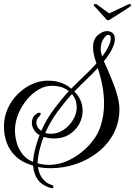

<svg xmlns="http://www.w3.org/2000/svg" viewBox="-33 -811 687 976"><path d="M626 -790Q631 -790 633 -786.5Q635 -783 630 -779Q625 -775 609 -764.5Q593 -754 574 -742Q555 -730 540.5 -721Q526 -712 525 -711Q522 -709 519.5 -708.5Q517 -708 515 -708Q512 -708 508 -712Q507 -714 497.5 -724Q488 -734 477 -746.5Q466 -759 457 -769Q448 -779 446 -780Q444 -782 444 -785Q444 -790 449.5 -790.5Q455 -791 459 -789L522 -743L620 -789Q622 -790 626 -790ZM222 144Q179 130 159 102Q139 74 135 31Q82 16 49 -14.5Q16 -45 1.5 -84.5Q-13 -124 -13 -167Q-13 -215 5.5 -257Q24 -299 56 -331.5Q88 -364 128 -382.5Q168 -401 211 -401Q250 -401 280 -389.5Q310 -378 329 -360Q363 -395 396 -426Q429 -457 457 -488Q451 -506 445.5 -527Q440 -548 440 -571Q440 -611 464 -632Q488 -653 511 -653Q528 -653 539.5 -643Q551 -633 551 -612Q551 -591 537 -563Q521 -530 495 -500Q503 -482 516 -452.5Q529 -423 542.5 -388.5Q556 -354 565 -319.5Q574 -285 574 -256Q574 -188 544.5 -132.5Q515 -77 465 -37.5Q415 2 352.5 23Q290 44 225 44Q192 44 160 38Q166 78 185.5 99.5Q205 121 224 127Q239 131 239 139Q239 149 222 144ZM487 -524Q505 -548 518 -574Q525 -588 527.5 -598.5Q530 -609 530 -616Q530 -634 518 -634Q508 -634 496 -618Q479 -595 479 -563Q479 -543 487 -524ZM215 27Q272 27 326 -1Q380 -29 421 -74Q462 -119 478 -169Q496 -223 496 -284Q496 -328 487.5 -374Q479 -420 464 -465Q438 -437 407.5 -408Q377 -379 345 -346Q367 -324 377 -299Q387 -274 387 -248Q387 -212 369 -179.5Q351 -147 318.5 -127Q286 -107 242 -107Q229 -107 216 -109Q203 -111 189 -115Q177 -87 168 -49Q159 -11 158 19Q172 23 186.5 25Q201 27 215 27ZM135 12Q137 -21 146.5 -57Q156 -93 168 -124Q149 -135 139 -152Q129 -169 129 -186Q129 -219 156 -235Q161 -238 166 -238Q174 -238 174 -232Q174 -227 167 -220Q152 -207 152 -188Q152 -162 177 -146Q203 -205 241.5 -256.5Q280 -308 317 -348Q296 -364 274.5 -369.5Q253 -375 232 -375Q196 -375 163.5 -356Q131 -337 105 -306Q79 -275 63 -238.5Q47 -202 44 -168Q44 -164 43.5 -159.5Q43 -155 43 -150Q43 -118 52 -85.5Q61 -53 81.5 -27Q102 -1 135 12ZM226 -131Q260 -131 289.5 -150.5Q319 -170 338 -201Q357 -232 357 -266Q357 -283 351.5 -300Q346 -317 333 -333Q297 -294 260 -244Q223 -194 197 -135Q209 -131 226 -131Z"/></svg>

Font: Gwendolyn
Style: Bold
Weight: 700
Designer: Robert E. Leuschke
Foundry: Robert E. Leuschke
Version: Version 1.010; ttfautohint (v1.8.3)